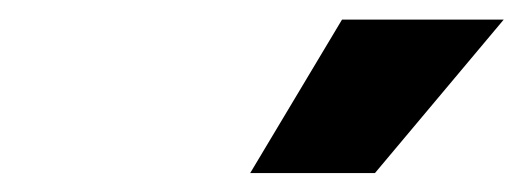

<svg xmlns="http://www.w3.org/2000/svg" viewBox="-20 -793 542 199"><path d="M239.3 -613.6 334.5 -772.7H502.1L368.6 -613.6Z"/></svg>

Font: Inter P Black
Style: Italic
Weight: 900
Italic angle: -9.40001°
Designer: Rasmus Andersson
Foundry: rsms
Version: Version 3.018;git-588b23468